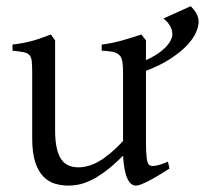

<svg xmlns="http://www.w3.org/2000/svg" viewBox="-20 -579 655 614"><path d="M615.2 -508.8Q615.2 -494.6 606.9 -475.3Q598.6 -456.1 578.6 -434.6Q558.6 -413.1 524.9 -391.1Q493.7 -370.6 446.8 -352.5V-124Q446.8 -93.8 449 -74.7Q451.2 -55.7 458 -50.8Q463.9 -46.9 478 -49.1Q492.2 -51.3 517.1 -62L522 -40Q503.9 -28.3 487.3 -18.3Q470.7 -8.3 456.5 -1Q442.4 6.3 431.6 10.5Q420.9 14.6 415 14.6Q397.9 14.6 387.2 -8.1Q376.5 -30.8 373.5 -81.1Q343.3 -50.8 318.1 -32Q293 -13.2 271.7 -2.9Q250.5 7.3 232.7 11Q214.8 14.6 199.2 14.6Q176.3 14.6 155.3 8.3Q134.3 2 118.2 -14.9Q102.1 -31.7 92.5 -61Q83 -90.3 83 -136.2V-347.2Q83 -370.6 81.5 -383.5Q80.1 -396.5 74 -403.1Q67.9 -409.7 55.2 -412.1Q42.5 -414.6 20 -417V-436.5Q37.6 -438.5 53 -441.4Q68.4 -444.3 82.8 -448.2Q97.2 -452.1 111.8 -457.3Q126.5 -462.4 142.6 -468.8L156.2 -449.7V-163.1Q156.2 -128.9 161.4 -106Q166.5 -83 176 -69.3Q185.5 -55.7 199.5 -49.8Q213.4 -43.9 231 -43.9Q246.6 -43.9 262.9 -48.6Q279.3 -53.2 296.6 -63.2Q314 -73.2 333 -89.1Q352.1 -105 373.5 -127.9V-347.2Q373.5 -369.1 371.3 -382.3Q369.1 -395.5 361.8 -402.8Q354.5 -410.2 341.1 -413.1Q327.6 -416 305.2 -417V-436.5Q340.3 -440.9 372.6 -450.2Q404.8 -459.5 432.1 -468.8L446.8 -449.7V-386.7Q463.9 -394 477.5 -402.8Q496.1 -414.6 508.1 -426.5Q520 -438.5 525.6 -449.5Q531.2 -460.4 531.2 -469.2Q531.2 -483.4 523.9 -496.1Q516.6 -508.8 502.9 -520L589.8 -559.1Q601.1 -548.3 608.2 -535.6Q615.2 -522.9 615.2 -508.8Z"/></svg>

Font: Gentium Plus Viet
Style: Regular
Weight: 400
Designer: J. Victor Gaultney, Annie Olsen, Iska Routamaa, Becca Hirsbrunner
Foundry: SIL International
Version: Version 5.000